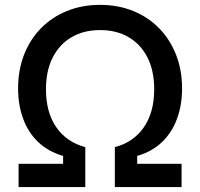

<svg xmlns="http://www.w3.org/2000/svg" viewBox="-20 -757 810 777"><path d="M55.2 0V-94.2H235.4V-126Q174.8 -143.6 134.3 -182.4Q93.8 -221.2 73.5 -276.9Q53.2 -332.5 53.2 -398.9Q53.2 -473.6 77.4 -535.6Q101.6 -597.7 146 -642.8Q190.4 -688 251.2 -712.6Q312 -737.3 384.8 -737.3Q458 -737.3 518.8 -712.6Q579.6 -688 623.8 -642.8Q668 -597.7 692.4 -535.6Q716.8 -473.6 716.8 -399.4Q716.8 -332.5 696.5 -276.9Q676.3 -221.2 636 -182.4Q595.7 -143.6 535.2 -126V-94.2H714.8V0H444.8V-161.6Q520 -181.2 562 -241.7Q604 -302.2 604 -395.5Q604 -470.7 576.9 -524.2Q549.8 -577.6 500.7 -606.4Q451.7 -635.3 385.3 -635.3Q318.8 -635.3 269.5 -606.4Q220.2 -577.6 193.1 -523.9Q166 -470.2 166 -395.5Q166 -302.7 207.8 -242.2Q249.5 -181.6 325.2 -161.6V0Z"/></svg>

Font: Inter 16pt Medium
Style: Regular
Weight: 500
Version: Version 4.001;git-66647c0bb